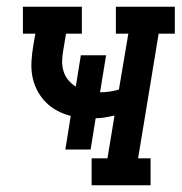

<svg xmlns="http://www.w3.org/2000/svg" viewBox="-20 -550 540 570"><path d="M252 0V-80H299L320 -207Q306 -204 292 -201.5Q278 -199 264 -199L249 -106H174L190 -206Q169 -211 149.5 -221.5Q130 -232 115 -247.5Q100 -263 90 -282.5Q80 -302 76 -324Q72 -346 73.5 -369Q75 -392 79 -416L85 -450H48V-530H223V-450H176L168 -402Q165 -386 164.5 -370Q164 -354 168.5 -339Q173 -324 182.5 -312.5Q192 -301 205 -293L220 -386H295L277 -276Q291 -276 305 -278Q319 -280 333 -284L361 -450H324V-530H499V-450H451L390 -80H427V0Z"/></svg>

Font: Iosevka Slab Medium Oblique
Style: Regular
Weight: 500
Italic angle: -9°
Monospace: yes
Designer: Belleve Invis
Foundry: Belleve Invis
Version: Version 11.1.1; ttfautohint (v1.8.3)